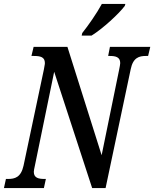

<svg xmlns="http://www.w3.org/2000/svg" viewBox="-38 -951 780 971"><path d="M375 -771H425C482 -806 565 -883 593 -921L596 -931H477C451 -883 409 -823 378 -784ZM-18 0H184L194 -46H187C157 -46 133 -51 133 -82C133 -88 135 -98 139 -116L236 -588L428 0H496L623 -601C635 -660 666 -668 700 -668H711L722 -714H518L509 -668H517C546 -668 570 -663 570 -632C570 -625 567 -612 565 -601L476 -166L303 -714H132L121 -668H132C166 -668 189 -663 189 -632C189 -624 186 -615 184 -600L81 -113C68 -54 37 -46 3 -46H-8Z"/></svg>

Font: Noto Serif Condensed Semi
Style: Italic
Weight: 600
Width: 3
Italic angle: -12°
Designer: Monotype Design Team
Foundry: Monotype Imaging Inc.
Version: Version 1.901